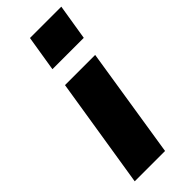

<svg xmlns="http://www.w3.org/2000/svg" viewBox="-242 -775 810 810"><g transform="rotate(-45 163.0 -370.0)"><path d="M113 -580 139 -740H326L300 -580ZM24 0 103 -495H283L205 0Z"/></g></svg>

Font: Nunito Sans 11pt Black
Style: Italic
Weight: 900
Italic angle: -9°
Version: Version 3.101;gftools[0.9.27]